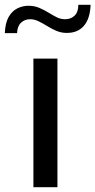

<svg xmlns="http://www.w3.org/2000/svg" viewBox="-69 -779 397 799"><path d="M70 0V-535H170V0ZM-49 -641Q-47 -684 -33 -708.5Q-19 -733 3 -744Q25 -755 49 -755Q74 -755 94 -746.5Q114 -738 132 -727Q150 -716 166.5 -707.5Q183 -699 202 -699Q226 -699 241.5 -714Q257 -729 257 -759H308Q306 -702 280.5 -672Q255 -642 209 -642Q186 -642 166 -650.5Q146 -659 127.5 -670.5Q109 -682 91.5 -690.5Q74 -699 56 -699Q34 -699 18.5 -684.5Q3 -670 2 -641Z"/></svg>

Font: Exo Thin Medium
Style: Regular
Weight: 500
Version: Version 2.000